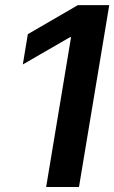

<svg xmlns="http://www.w3.org/2000/svg" viewBox="-20 -748 457 768"><path d="M417 -727.5 295.9 0H164.6L264.2 -599.1H259.8L71.3 -490.2L91.3 -611.3L291.5 -727.5Z"/></svg>

Font: Inter Tight SemiBold
Style: Italic
Weight: 600
Italic angle: -9.39999°
Designer: Rasmus Andersson
Foundry: rsms
Version: Version 3.004